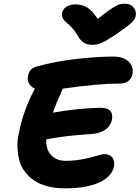

<svg xmlns="http://www.w3.org/2000/svg" viewBox="-20 -1045 760 1046"><path d="M661.1 -1024.9Q688.5 -1024.9 705.3 -1007.1Q722.2 -989.3 720.2 -962.9Q718.8 -944.3 700.2 -925Q681.6 -905.8 615.2 -859.9Q573.2 -833 558.3 -824Q543.5 -814.9 523.9 -807.9Q504.4 -800.8 484.9 -800.8Q454.6 -800.8 436.3 -812.5Q418 -824.2 403.8 -850.1Q389.6 -875 371.1 -894.8Q352.5 -914.6 340.8 -923.6Q329.1 -932.6 322.3 -945.3Q315.4 -958 318.8 -975.1Q322.3 -996.1 342.5 -1008.5Q362.8 -1021 390.1 -1021Q427.7 -1021 455.1 -1004.2Q482.4 -987.3 512.2 -941.9Q560.5 -981 590.1 -999.8Q619.6 -1018.6 631.6 -1021.7Q643.6 -1024.9 661.1 -1024.9ZM333 -19Q281.7 -19 239.3 -30Q196.8 -41 167.2 -60.8Q137.7 -80.6 116.5 -108.2Q95.2 -135.7 85.9 -169.2Q76.7 -202.6 75 -241.2Q73.2 -279.8 83 -320.8Q106.4 -442.4 168 -558.1Q168.5 -558.6 168.9 -560.1Q169.4 -561.5 169.9 -562Q147.5 -572.3 137.9 -591.1Q128.4 -609.9 132.8 -631.8Q136.2 -650.9 147 -663.6Q157.7 -676.3 181.2 -683.1Q281.7 -710.9 397 -723.9Q512.2 -736.8 597.2 -736.8Q652.3 -736.8 681.2 -709Q710 -681.2 701.2 -640.1Q697.3 -618.2 679.7 -604Q662.1 -589.8 632.8 -589.8Q513.2 -589.8 321.8 -562Q287.6 -486.8 268.1 -431.2Q397.9 -454.6 523.9 -458Q564.9 -458 580.3 -441.7Q595.7 -425.3 589.8 -392.1Q582 -356.9 551.8 -337.4Q521.5 -317.9 479 -314.9Q343.3 -307.1 231.9 -286.1Q229.5 -233.4 257.6 -201.2Q285.6 -168.9 337.9 -168.9Q387.7 -168.9 432.4 -178Q477.1 -187 506.3 -196Q535.6 -205.1 547.9 -205.1Q578.1 -205.1 592 -187.3Q606 -169.4 601.1 -138.2Q589.4 -82.5 520.3 -50.8Q451.2 -19 333 -19Z"/></svg>

Font: Shantell Sans Bouncy
Style: Bold Italic
Weight: 700
Italic angle: -11.31°
Designer: Stephen Nixon, Anya Danilova, Shantell Martin
Foundry: Arrow Type
Version: Version 1.006;[9816181b4]